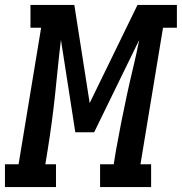

<svg xmlns="http://www.w3.org/2000/svg" viewBox="-62 -755 734 775"><path d="M-42 0V-92H13L104 -643H61V-735H238L300 -339L493 -735H652V-643H596L505 -92H548V0H342V-92H397L406 -147Q416 -203 427 -259Q438 -315 450 -370.5Q462 -426 475.5 -482Q489 -538 500 -594L318 -221H242L184 -594Q177 -538 171.5 -482Q166 -426 160 -370Q154 -314 146.5 -258.5Q139 -203 130 -147L121 -92H164V0Z"/></svg>

Font: Iosevka Curly Slab SmBdExObl
Style: Regular
Weight: 600
Width: 7
Italic angle: -9°
Monospace: yes
Designer: Belleve Invis
Foundry: Belleve Invis
Version: Version 11.1.0; ttfautohint (v1.8.3)